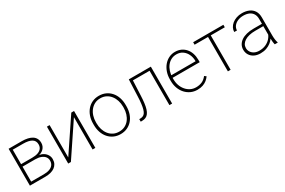

<svg xmlns="http://www.w3.org/2000/svg" viewBox="84 -1455 3536 2381"><g transform="rotate(-30 1852.0 -264.0)"><path d="M306.2 -250H113.3L112.3 -285.6H280.8Q331.5 -285.6 366 -297.4Q400.4 -309.1 418.2 -332.5Q436 -356 436 -390.1Q436 -417 425.5 -436.3Q415 -455.6 394.3 -468Q373.5 -480.5 343 -486.6Q312.5 -492.7 272.5 -492.7H125V0H86.4V-528.3H272.5Q319.3 -528.3 356.7 -520Q394 -511.7 420.4 -494.9Q446.8 -478 460.7 -451.7Q474.6 -425.3 474.6 -390.1Q474.6 -365.7 465.8 -344.5Q457 -323.2 439.9 -306.4Q422.9 -289.6 398.2 -279.1Q373.5 -268.6 341.3 -266.1ZM306.2 0H104L112.3 -35.6H306.2Q353.5 -35.6 387.7 -48.1Q421.9 -60.5 440.2 -85Q458.5 -109.4 458.5 -144.5Q458.5 -176.3 440.2 -200Q421.9 -223.6 387.7 -236.8Q353.5 -250 306.2 -250H172.9L173.8 -285.6H348.6L368.2 -272.5Q406.2 -268.6 435.1 -250.5Q463.9 -232.4 480.2 -204.8Q496.6 -177.2 496.6 -144.5Q496.6 -108.4 482.9 -81.5Q469.2 -54.7 444.1 -36.4Q418.9 -18.1 384 -9Q349.1 0 306.2 0Z M673.3 -65.4 983.9 -528.3H1023.4V0H983.9V-462.9L673.3 0H634.8V-528.3H673.3Z M1149.4 -254.9V-273.4Q1149.4 -331.5 1166.3 -379.9Q1183.1 -428.2 1213.9 -463.6Q1244.6 -499 1287.4 -518.6Q1330.1 -538.1 1382.3 -538.1Q1434.6 -538.1 1477.5 -518.6Q1520.5 -499 1551.5 -463.6Q1582.5 -428.2 1599.1 -379.9Q1615.7 -331.5 1615.7 -273.4V-254.9Q1615.7 -196.8 1599.1 -148.4Q1582.5 -100.1 1551.8 -64.7Q1521 -29.3 1478.3 -9.8Q1435.5 9.8 1383.3 9.8Q1330.6 9.8 1287.8 -9.8Q1245.1 -29.3 1214.1 -64.7Q1183.1 -100.1 1166.3 -148.4Q1149.4 -196.8 1149.4 -254.9ZM1188.5 -273.4V-254.9Q1188.5 -209 1201.4 -167.7Q1214.4 -126.5 1239.3 -94.5Q1264.2 -62.5 1300.3 -44.2Q1336.4 -25.9 1383.3 -25.9Q1429.2 -25.9 1465.3 -44.2Q1501.5 -62.5 1526.1 -94.5Q1550.8 -126.5 1563.7 -167.7Q1576.7 -209 1576.7 -254.9V-273.4Q1576.7 -318.4 1563.7 -359.4Q1550.8 -400.4 1525.9 -432.6Q1501 -464.8 1464.8 -483.6Q1428.7 -502.4 1382.3 -502.4Q1335.9 -502.4 1300 -483.6Q1264.2 -464.8 1239 -432.6Q1213.9 -400.4 1201.2 -359.4Q1188.5 -318.4 1188.5 -273.4Z M2094.7 -528.3V-492.2H1819.8V-528.3ZM2123 -528.3V0H2084V-528.3ZM1807.6 -528.3H1846.7L1835.9 -285.2Q1833.5 -224.1 1827.6 -177.2Q1821.8 -130.4 1811.3 -96.7Q1800.8 -63 1784.7 -41.5Q1768.6 -20 1745.6 -10Q1722.7 0 1691.4 0H1673.3V-36.1L1690.9 -36.6Q1711.9 -37.1 1728.3 -44.7Q1744.6 -52.2 1756.6 -69.6Q1768.6 -86.9 1776.9 -116.2Q1785.2 -145.5 1790.5 -188.5Q1795.9 -231.4 1797.9 -291Z M2482.4 9.8Q2432.6 9.8 2390.1 -9.5Q2347.7 -28.8 2315.9 -63.7Q2284.2 -98.6 2266.4 -146.5Q2248.5 -194.3 2248.5 -251.5V-272.9Q2248.5 -332 2266.4 -380.6Q2284.2 -429.2 2314.9 -464.6Q2345.7 -500 2386 -519Q2426.3 -538.1 2472.2 -538.1Q2518.6 -538.1 2556.2 -521Q2593.8 -503.9 2620.6 -473.1Q2647.5 -442.4 2661.6 -399.9Q2675.8 -357.4 2675.8 -306.2V-273.4H2272.9V-309.1H2637.2V-315.4Q2636.7 -365.2 2616.9 -407.7Q2597.2 -450.2 2560.5 -476.3Q2523.9 -502.4 2472.2 -502.4Q2430.7 -502.4 2396.7 -484.9Q2362.8 -467.3 2338.4 -436.3Q2314 -405.3 2300.8 -363.5Q2287.6 -321.8 2287.6 -272.9V-251.5Q2287.6 -204.6 2302.2 -163.6Q2316.9 -122.6 2343.3 -91.6Q2369.6 -60.5 2405.3 -43Q2440.9 -25.4 2483.4 -25.4Q2529.3 -25.4 2567.4 -41.5Q2605.5 -57.6 2636.7 -98.1L2662.1 -79.1Q2644.5 -53.7 2619.6 -33.7Q2594.7 -13.7 2560.8 -2Q2526.9 9.8 2482.4 9.8Z M2960.4 -528.3V0H2921.4V-528.3ZM3161.6 -528.3V-492.7H2729V-528.3Z M3582 -97.2V-370.1Q3582 -411.6 3564.5 -441.4Q3546.9 -471.2 3513.2 -487.1Q3479.5 -502.9 3430.7 -502.9Q3385.3 -502.9 3349.4 -487.1Q3313.5 -471.2 3293 -443.8Q3272.5 -416.5 3272.5 -382.8L3233.4 -383.3Q3233.4 -413.6 3247.8 -441.4Q3262.2 -469.2 3288.8 -491Q3315.4 -512.7 3351.8 -525.4Q3388.2 -538.1 3431.6 -538.1Q3487.3 -538.1 3530 -519.3Q3572.8 -500.5 3596.7 -462.9Q3620.6 -425.3 3620.6 -369.1V-108.4Q3620.6 -80.1 3624.5 -51.3Q3628.4 -22.5 3635.3 -4.9V0H3592.8Q3587.4 -18.6 3584.7 -45.4Q3582 -72.3 3582 -97.2ZM3594.7 -299.8 3595.7 -266.1H3466.8Q3418 -266.1 3379.4 -256.8Q3340.8 -247.6 3314 -230.5Q3287.1 -213.4 3272.9 -189.9Q3258.8 -166.5 3258.8 -137.2Q3258.8 -106.9 3274.9 -81.5Q3291 -56.2 3320.3 -41.3Q3349.6 -26.4 3388.2 -26.4Q3440.9 -26.4 3481.7 -44.7Q3522.5 -63 3550.3 -94.5Q3578.1 -126 3590.8 -167.5L3607.9 -139.2Q3599.6 -113.3 3582 -86.9Q3564.5 -60.5 3536.6 -38.8Q3508.8 -17.1 3471.2 -3.7Q3433.6 9.8 3385.7 9.8Q3335.4 9.8 3298.1 -9Q3260.7 -27.8 3240.2 -60.8Q3219.7 -93.8 3219.7 -136.2Q3219.7 -172.9 3236.3 -203.1Q3252.9 -233.4 3284.4 -255.1Q3315.9 -276.9 3361.1 -288.3Q3406.2 -299.8 3462.9 -299.8Z"/></g></svg>

Font: Roboto ExtraLight
Style: Regular
Weight: 250
Designer: Christian Robertson
Foundry: Google
Version: Version 3.009; 2024